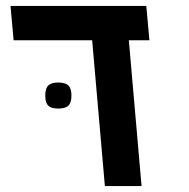

<svg xmlns="http://www.w3.org/2000/svg" viewBox="-20 -629 640 649"><path d="M291.5 -493H26L15.5 -609H474.5L485 -493H415.5L458.5 0H334.5ZM133 -306Q133 -330 143 -340Q153 -350 176.5 -350Q201 -350 211.2 -340Q221.5 -330 221.5 -306Q221.5 -282 211.2 -272Q201 -262 176.5 -262Q153 -262 143 -272Q133 -282 133 -306Z"/></svg>

Font: JuliaMono
Style: Bold Italic
Weight: 700
Italic angle: -9°
Monospace: yes
Designer: cormullion
Foundry: corm
Version: Version 0.057; ttfautohint (v1.8.4)